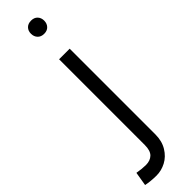

<svg xmlns="http://www.w3.org/2000/svg" viewBox="-389 -723 936 936"><g transform="rotate(-45 79.0 -255.5)"><path d="M13 155Q43 155 60.5 138Q78 121 78 82V-509H151V82Q151 128 130.5 161.5Q110 195 78.5 211.5Q47 228 12.9 228Q-5.7 228 -25.4 226Q-45 224 -59 221L-47 149Q-13 155 13 155ZM160 -693.7Q160 -674 148 -661Q136 -648 114.7 -648Q93.4 -648 81.2 -661Q69 -674.1 69 -694Q69 -714 81.2 -726.5Q93.4 -739 114.7 -739Q136 -739 148 -726.2Q160 -713.3 160 -693.7Z"/></g></svg>

Font: SUIT Variable
Style: Regular
Weight: 400
Designer: Sunn Youn; Korean Glyphs from Source Han Sans (Sandoll Communications; Soo-young Jang, Joo-yeon Kang)
Foundry: Sunn
Version: Version 1.150;FEAKit 1.0